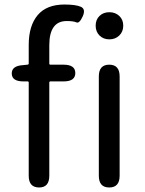

<svg xmlns="http://www.w3.org/2000/svg" viewBox="-20 -829 640 849"><path d="M153 0Q107 0 107 -52V-464Q107 -469 102 -469H84Q33 -469 32 -503Q31 -538 82 -541L101 -543Q107 -543 107 -549V-630Q107 -715 146.5 -762Q186 -809 265 -809Q315 -809 337.5 -799Q360 -789 346 -757Q331 -724 318 -730Q305 -736 275 -736Q198 -736 198 -629V-548Q198 -543 203 -543H261Q313 -543 313 -506Q313 -469 261 -469H203Q198 -469 198 -464V-52Q198 0 153 0ZM463 0Q417 0 417 -52V-491Q417 -543 463 -543Q509 -543 509 -491V-52Q509 0 463 0ZM463.5 -655Q437 -655 420 -672Q403 -689 403 -715.5Q403 -742 420 -758.5Q437 -775 463.5 -775Q490 -775 507.5 -758.5Q525 -742 525 -715.5Q525 -689 507.5 -672Q490 -655 463.5 -655Z"/></svg>

Font: Resource Han Rounded KR
Style: Regular
Weight: 400
Designer: Cyano Hao (round all glyphs); Ryoko NISHIZUKA 西塚涼子 (kana, bopomofo & ideographs); Paul D. Hunt (Latin, Greek & Cyrillic)
Foundry: Cyano Hao
Version: 0.990